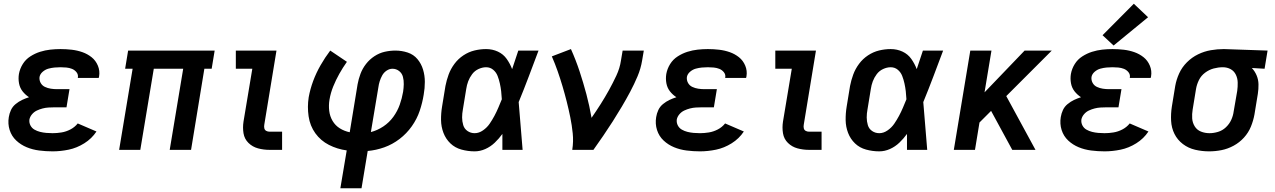

<svg xmlns="http://www.w3.org/2000/svg" viewBox="-20 -800 6808 1025"><path d="M261 8Q303 8 346.5 -1Q390 -10 430 -35Q470 -60 495 -98L395 -141Q379 -121 356 -109Q333 -97 308.5 -93Q284 -89 261 -89Q244 -89 227 -90.5Q210 -92 194 -96Q178 -100 164 -108Q150 -116 142.5 -130.5Q135 -145 137 -162Q140 -177 151 -190Q162 -203 177 -210Q192 -217 207.5 -221Q223 -225 238.5 -226Q254 -227 269 -227H335L351 -324H285Q268 -324 251.5 -326.5Q235 -329 220 -336Q205 -343 197 -357.5Q189 -372 191 -389Q194 -405 208 -417Q222 -429 238.5 -433.5Q255 -438 271 -439.5Q287 -441 303 -441Q319 -441 334.5 -439.5Q350 -438 364 -432.5Q378 -427 388 -415Q398 -403 396 -387Q396 -386 395 -384H507Q508 -388 509 -392Q514 -422 502.5 -449.5Q491 -477 469 -494.5Q447 -512 420 -521.5Q393 -531 363.5 -534.5Q334 -538 303 -538Q276 -538 248.5 -535Q221 -532 194 -523.5Q167 -515 142 -499Q117 -483 101.5 -458Q86 -433 81 -405Q77 -380 81.5 -355.5Q86 -331 100.5 -312.5Q115 -294 135 -281Q116 -275 98 -266.5Q80 -258 63.5 -244.5Q47 -231 38.5 -212.5Q30 -194 27 -175Q21 -139 31.5 -106Q42 -73 66.5 -50Q91 -27 122.5 -14Q154 -1 189.5 3.5Q225 8 261 8Z M616 0H729L801 -433H958L886 0H1000L1071 -433H1110L1126 -530H664L648 -433H688Z M1419 0H1486V-97H1419Q1409 -97 1401 -101.5Q1393 -106 1391 -115.5Q1389 -125 1391 -135L1456 -530H1239V-433H1327L1280 -151Q1275 -119 1280 -88.5Q1285 -58 1306.5 -37Q1328 -16 1357.5 -8Q1387 0 1419 0Z M1797 205H1910L1943 6Q1988 2 2031.5 -13.5Q2075 -29 2113 -58Q2151 -87 2178.5 -126Q2206 -165 2220.5 -208Q2235 -251 2242 -295Q2248 -329 2248 -363Q2248 -397 2238.5 -428.5Q2229 -460 2208.5 -484.5Q2188 -509 2156.5 -519.5Q2125 -530 2091 -530Q2062 -530 2033.5 -523.5Q2005 -517 1979 -500Q1953 -483 1934 -458.5Q1915 -434 1904.5 -406Q1894 -378 1889 -350L1847 -94Q1818 -100 1794 -115Q1770 -130 1755.5 -154.5Q1741 -179 1737.5 -208.5Q1734 -238 1739 -268Q1745 -304 1759 -338.5Q1773 -373 1791.5 -406Q1810 -439 1832 -470L1743 -530Q1715 -493 1691.5 -452Q1668 -411 1652 -368Q1636 -325 1628 -281Q1620 -230 1627.5 -179Q1635 -128 1663.5 -88.5Q1692 -49 1736 -26.5Q1780 -4 1831 3ZM1960 -95 2000 -334Q2002 -350 2007 -366Q2012 -382 2020.5 -397.5Q2029 -413 2044 -423Q2059 -433 2075 -433Q2095 -433 2110.5 -421Q2126 -409 2131 -390Q2136 -371 2135.5 -350.5Q2135 -330 2132 -310Q2126 -275 2114 -241Q2102 -207 2080 -176.5Q2058 -146 2026.5 -125Q1995 -104 1960 -95Z M2514 8Q2543 8 2571 -4.5Q2599 -17 2621.5 -38.5Q2644 -60 2662 -85Q2662 -43 2662 0H2770Q2764 -64 2759.5 -127.5Q2755 -191 2749 -255Q2777 -323 2803 -392Q2829 -461 2855 -530H2747Q2731 -480 2714 -431Q2703 -460 2685 -485.5Q2667 -511 2638 -524.5Q2609 -538 2575 -538Q2544 -538 2513 -530.5Q2482 -523 2454 -504.5Q2426 -486 2406 -459Q2386 -432 2375 -402Q2364 -372 2358 -341L2340 -231Q2334 -195 2334.5 -159Q2335 -123 2347.5 -90.5Q2360 -58 2384.5 -34.5Q2409 -11 2443.5 -1.5Q2478 8 2514 8ZM2514 -89Q2493 -89 2476 -100.5Q2459 -112 2453 -132Q2447 -152 2447 -173Q2447 -194 2451 -215L2469 -325Q2472 -346 2479.5 -366Q2487 -386 2500.5 -404Q2514 -422 2534.5 -431.5Q2555 -441 2575 -441Q2597 -441 2613 -427.5Q2629 -414 2636.5 -394.5Q2644 -375 2648.5 -354.5Q2653 -334 2655.5 -313Q2658 -292 2659 -270Q2650 -248 2640.5 -225.5Q2631 -203 2619.5 -181.5Q2608 -160 2594 -139.5Q2580 -119 2558.5 -104Q2537 -89 2514 -89Z M3035 0H3148Q3175 -38 3201 -76Q3227 -114 3251.5 -152.5Q3276 -191 3299.5 -230.5Q3323 -270 3344.5 -310.5Q3366 -351 3383.5 -392.5Q3401 -434 3408 -477L3417 -530H3304L3295 -477Q3289 -436 3270.5 -396.5Q3252 -357 3231 -319Q3210 -281 3186.5 -244Q3163 -207 3138 -171Q3127 -235 3110.5 -297Q3094 -359 3074 -419.5Q3054 -480 3028 -538L2926 -499Q2943 -460 2957 -420Q2971 -380 2983 -339.5Q2995 -299 3005.5 -257.5Q3016 -216 3024.5 -174Q3033 -132 3037.5 -88.5Q3042 -45 3035 0Z M3717 8Q3759 8 3802.5 -1Q3846 -10 3886 -35Q3926 -60 3951 -98L3851 -141Q3835 -121 3812 -109Q3789 -97 3764.5 -93Q3740 -89 3717 -89Q3700 -89 3683 -90.5Q3666 -92 3650 -96Q3634 -100 3620 -108Q3606 -116 3598.5 -130.5Q3591 -145 3593 -162Q3596 -177 3607 -190Q3618 -203 3633 -210Q3648 -217 3663.5 -221Q3679 -225 3694.5 -226Q3710 -227 3725 -227H3791L3807 -324H3741Q3724 -324 3707.5 -326.5Q3691 -329 3676 -336Q3661 -343 3653 -357.5Q3645 -372 3647 -389Q3650 -405 3664 -417Q3678 -429 3694.5 -433.5Q3711 -438 3727 -439.5Q3743 -441 3759 -441Q3775 -441 3790.5 -439.5Q3806 -438 3820 -432.5Q3834 -427 3844 -415Q3854 -403 3852 -387Q3852 -386 3851 -384H3963Q3964 -388 3965 -392Q3970 -422 3958.5 -449.5Q3947 -477 3925 -494.5Q3903 -512 3876 -521.5Q3849 -531 3819.5 -534.5Q3790 -538 3759 -538Q3732 -538 3704.5 -535Q3677 -532 3650 -523.5Q3623 -515 3598 -499Q3573 -483 3557.5 -458Q3542 -433 3537 -405Q3533 -380 3537.5 -355.5Q3542 -331 3556.5 -312.5Q3571 -294 3591 -281Q3572 -275 3554 -266.5Q3536 -258 3519.5 -244.5Q3503 -231 3494.5 -212.5Q3486 -194 3483 -175Q3477 -139 3487.5 -106Q3498 -73 3522.5 -50Q3547 -27 3578.5 -14Q3610 -1 3645.5 3.5Q3681 8 3717 8Z M4299 0H4366V-97H4299Q4289 -97 4281 -101.5Q4273 -106 4271 -115.5Q4269 -125 4271 -135L4336 -530H4119V-433H4207L4160 -151Q4155 -119 4160 -88.5Q4165 -58 4186.5 -37Q4208 -16 4237.5 -8Q4267 0 4299 0Z M4674 8Q4703 8 4731 -4.5Q4759 -17 4781.5 -38.5Q4804 -60 4822 -85Q4822 -43 4822 0H4930Q4924 -64 4919.5 -127.5Q4915 -191 4909 -255Q4937 -323 4963 -392Q4989 -461 5015 -530H4907Q4891 -480 4874 -431Q4863 -460 4845 -485.5Q4827 -511 4798 -524.5Q4769 -538 4735 -538Q4704 -538 4673 -530.5Q4642 -523 4614 -504.5Q4586 -486 4566 -459Q4546 -432 4535 -402Q4524 -372 4518 -341L4500 -231Q4494 -195 4494.5 -159Q4495 -123 4507.5 -90.5Q4520 -58 4544.5 -34.5Q4569 -11 4603.5 -1.5Q4638 8 4674 8ZM4674 -89Q4653 -89 4636 -100.5Q4619 -112 4613 -132Q4607 -152 4607 -173Q4607 -194 4611 -215L4629 -325Q4632 -346 4639.5 -366Q4647 -386 4660.5 -404Q4674 -422 4694.5 -431.5Q4715 -441 4735 -441Q4757 -441 4773 -427.5Q4789 -414 4796.5 -394.5Q4804 -375 4808.5 -354.5Q4813 -334 4815.5 -313Q4818 -292 4819 -270Q4810 -248 4800.5 -225.5Q4791 -203 4779.5 -181.5Q4768 -160 4754 -139.5Q4740 -119 4718.5 -104Q4697 -89 4674 -89Z M5072 0H5185L5209 -146L5271 -208L5384 0H5508L5352 -287L5595 -530H5450L5236 -307L5273 -530H5160Z M5877 8Q5919 8 5962.5 -1Q6006 -10 6046 -35Q6086 -60 6111 -98L6011 -141Q5995 -121 5972 -109Q5949 -97 5924.5 -93Q5900 -89 5877 -89Q5860 -89 5843 -90.5Q5826 -92 5810 -96Q5794 -100 5780 -108Q5766 -116 5758.5 -130.5Q5751 -145 5753 -162Q5756 -177 5767 -190Q5778 -203 5793 -210Q5808 -217 5823.5 -221Q5839 -225 5854.5 -226Q5870 -227 5885 -227H5951L5967 -324H5901Q5884 -324 5867.5 -326.5Q5851 -329 5836 -336Q5821 -343 5813 -357.5Q5805 -372 5807 -389Q5810 -405 5824 -417Q5838 -429 5854.5 -433.5Q5871 -438 5887 -439.5Q5903 -441 5919 -441Q5935 -441 5950.5 -439.5Q5966 -438 5980 -432.5Q5994 -427 6004 -415Q6014 -403 6012 -387Q6012 -386 6011 -384H6123Q6124 -388 6125 -392Q6130 -422 6118.5 -449.5Q6107 -477 6085 -494.5Q6063 -512 6036 -521.5Q6009 -531 5979.5 -534.5Q5950 -538 5919 -538Q5892 -538 5864.5 -535Q5837 -532 5810 -523.5Q5783 -515 5758 -499Q5733 -483 5717.5 -458Q5702 -433 5697 -405Q5693 -380 5697.5 -355.5Q5702 -331 5716.5 -312.5Q5731 -294 5751 -281Q5732 -275 5714 -266.5Q5696 -258 5679.5 -244.5Q5663 -231 5654.5 -212.5Q5646 -194 5643 -175Q5637 -139 5647.5 -106Q5658 -73 5682.5 -50Q5707 -27 5738.5 -14Q5770 -1 5805.5 3.5Q5841 8 5877 8ZM5925 -557 6109 -708 6033 -780 5866 -612Z M6435 8Q6468 8 6501 1.5Q6534 -5 6565.5 -22Q6597 -39 6621 -65.5Q6645 -92 6658 -124Q6671 -156 6677 -189L6695 -299Q6699 -325 6698.5 -350Q6698 -375 6688.5 -397.5Q6679 -420 6663 -437L6731 -433L6747 -530L6514 -538H6513Q6479 -538 6444 -532Q6409 -526 6376 -510Q6343 -494 6316.5 -467.5Q6290 -441 6275 -408Q6260 -375 6254 -341L6236 -231Q6230 -193 6232 -155Q6234 -117 6250 -85Q6266 -53 6295 -31Q6324 -9 6360.5 -0.5Q6397 8 6435 8ZM6437 -89Q6413 -89 6391.5 -97.5Q6370 -106 6358 -125.5Q6346 -145 6344.5 -168Q6343 -191 6347 -215L6365 -325Q6369 -349 6380.5 -372.5Q6392 -396 6413.5 -412Q6435 -428 6459.5 -434.5Q6484 -441 6508 -441Q6531 -441 6549.5 -431Q6568 -421 6577.5 -401.5Q6587 -382 6587.5 -359.5Q6588 -337 6585 -315L6566 -205Q6563 -182 6553 -160Q6543 -138 6524.5 -120.5Q6506 -103 6482.5 -96Q6459 -89 6437 -89Z"/></svg>

Font: Iosevka Sparkle Semibold
Style: Italic
Weight: 600
Italic angle: -9°
Designer: Belleve Invis
Foundry: Belleve Invis
Version: Version 4.5.0; ttfautohint (v1.8.3)